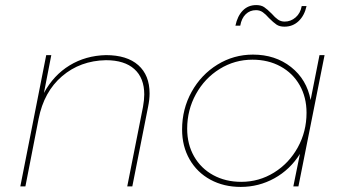

<svg xmlns="http://www.w3.org/2000/svg" viewBox="-20 -734 1357 756"><path d="M569 -366Q569 -342 563 -313L501 0H481L543 -313Q548 -341 548 -362Q548 -427 509 -462Q470 -497 397 -497Q296 -495 224.5 -434Q153 -373 132 -266L80 0H60L162 -517H182L153 -368Q191 -438 254 -476.5Q317 -515 397 -517Q480 -517 524.5 -477.5Q569 -438 569 -366Z M1100 -629Q1081 -629 1069 -637Q1057 -645 1039 -663Q1026 -678 1014.5 -686Q1003 -694 988 -694Q964 -694 947.5 -678Q931 -662 926 -633H907Q915 -671 936 -692.5Q957 -714 989 -714Q1008 -714 1020 -706Q1032 -698 1050 -680Q1063 -665 1074.5 -657Q1086 -649 1101 -649Q1125 -649 1144 -665.5Q1163 -682 1168 -710H1187Q1179 -673 1156 -651Q1133 -629 1100 -629ZM697 -224Q697 -305 734.5 -372.5Q772 -440 836 -479.5Q900 -519 976 -519Q1064 -519 1126 -470Q1188 -421 1203 -340L1238 -517H1258L1155 0H1135L1161 -128Q1122 -66 1060.5 -32Q999 2 928 2Q861 2 808.5 -26.5Q756 -55 726.5 -106.5Q697 -158 697 -224ZM1187 -290Q1187 -351 1160 -398.5Q1133 -446 1084.5 -472.5Q1036 -499 974 -499Q904 -499 845 -462.5Q786 -426 751.5 -363.5Q717 -301 717 -227Q717 -166 744 -118.5Q771 -71 819.5 -44.5Q868 -18 930 -18Q1000 -18 1059 -54.5Q1118 -91 1152.5 -153.5Q1187 -216 1187 -290Z"/></svg>

Font: TypoPRO Montserrat
Style: Italic
Weight: 250
Italic angle: -11.3°
Designer: Julieta Ulanovsky
Foundry: Julieta Ulanovsky
Version: Version 6.001